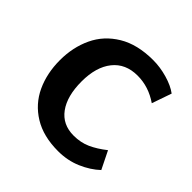

<svg xmlns="http://www.w3.org/2000/svg" viewBox="-155 -699 847 847"><g transform="rotate(45 268.5 -275.5)"><path d="M44 -275Q44 -355 75 -421Q106 -487 171.5 -526.5Q237 -566 335 -566Q379 -566 424 -553Q469 -540 497 -519L465 -427Q404 -469 335 -469Q260 -469 219 -417.5Q178 -366 178 -276Q178 -185 215.5 -133.5Q253 -82 322 -82Q366 -82 401.5 -98Q437 -114 475 -144L516 -61Q481 -28 431 -6.5Q381 15 322 15Q230 15 167.5 -23.5Q105 -62 74.5 -127.5Q44 -193 44 -275Z"/></g></svg>

Font: MartelSansBold
Style: Bold
Weight: 700
Designer: Dan Reynolds and Mathieu Réguer
Foundry: Dan Reynolds and Mathieu Réguer
Version: Version 1.002; ttfautohint (v1.1) -l 5 -r 5 -G 72 -x 0 -D la